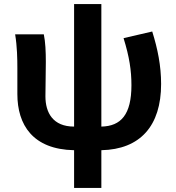

<svg xmlns="http://www.w3.org/2000/svg" viewBox="-20 -730 873 951"><path d="M66 -393V-264C66 -112 142 10 347 14V201H482V14C674 10 778 -106 778 -314C778 -404 761 -488 734 -574L592 -541C621 -448 631 -380 631 -308C631 -162 579 -105 482 -103V-710H347V-103C242 -103 205 -172 205 -253C205 -294 207 -374 207 -423C207 -475 205 -521 197 -560H55C65 -499 66 -437 66 -393Z"/></svg>

Font: Kinto Sans
Style: Bold
Weight: 700
Designer: Authors: Ryoko NISHIZUKA  (kana & ideographs); Paul D. Hunt (Latin, Greek & Cyrillic); Wenlong ZHANG  (bopomofo); Sandol
Foundry: Adobe Systems Incorporated, ookami Inc.
Version: Version 0.001